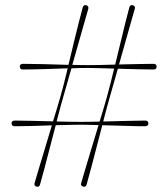

<svg xmlns="http://www.w3.org/2000/svg" viewBox="-20 -724 654 746"><path d="M316.5 -7Q313 4 303 1Q292 -2 295.5 -13Q302.5 -37 313.5 -74Q324.5 -111 337.5 -154Q350.5 -197 363 -238Q341.5 -238.5 322.8 -239Q304 -239.5 290.5 -239.5Q274 -239.5 249.2 -238.8Q224.5 -238 196.5 -237.5Q186 -197.5 175 -155Q164 -112.5 153.8 -73.8Q143.5 -35 135.5 -7Q132.5 4 121.5 1Q111.5 -2 114.5 -13Q121.5 -37 132.5 -74Q143.5 -111 156.5 -153.5Q169.5 -196 181.5 -237Q142.5 -235.5 103.8 -234.5Q65 -233.5 37.5 -233.5Q25 -233.5 25 -244.5Q25 -255.5 37.5 -255.5Q62.5 -255.5 103.5 -254.5Q144.5 -253.5 186 -252.5Q195 -281.5 202.5 -306.5Q210 -331.5 215 -349.5Q220.5 -368.5 227.8 -397Q235 -425.5 243 -458.5Q198.5 -457 150.8 -455.5Q103 -454 69.5 -454Q57 -454 57 -465Q57 -476 69.5 -476Q99 -476 149 -474.8Q199 -473.5 246 -472Q256 -513.5 266.2 -556.2Q276.5 -599 285.8 -635.5Q295 -672 301.5 -695.5Q305 -706.5 315.5 -703.5Q325.5 -700.5 323 -689.5Q311.5 -650 294.5 -589.8Q277.5 -529.5 261 -472Q279.5 -471.5 295.2 -471.2Q311 -471 323 -471Q341.5 -471 369 -471.5Q396.5 -472 427.5 -473Q437.5 -514 447.8 -556.5Q458 -599 467 -635.5Q476 -672 482.5 -695Q486 -706.5 496.5 -703.5Q507 -700.5 503.5 -689Q492.5 -650 475.5 -590.5Q458.5 -531 442.5 -473.5Q481 -474.5 517.2 -475.2Q553.5 -476 576.5 -476Q588.5 -476 588.5 -465Q588.5 -454 576.5 -454Q549.5 -454 512.5 -455Q475.5 -456 438 -457Q428.5 -423.5 420.2 -394.5Q412 -365.5 406.5 -346.5Q401.5 -329.5 395 -305.2Q388.5 -281 381 -252Q426 -253 471.5 -254.2Q517 -255.5 544 -255.5Q556.5 -255.5 556.5 -244.5Q556.5 -233.5 544 -233.5Q512 -233.5 466.2 -235Q420.5 -236.5 377.5 -237.5Q367 -197.5 356 -155Q345 -112.5 334.8 -73.8Q324.5 -35 316.5 -7ZM225.5 -346.5Q220.5 -329.5 214 -305.2Q207.5 -281 200 -252Q227 -251.5 250.5 -251Q274 -250.5 290.5 -250.5Q305 -250.5 324.8 -250.8Q344.5 -251 367 -251.5Q376 -281 383.5 -306.2Q391 -331.5 396 -349.5Q401.5 -368.5 408.5 -396.8Q415.5 -425 423.5 -457.5Q393.5 -458.5 367 -459.2Q340.5 -460 323 -460Q310.5 -460 293.8 -459.8Q277 -459.5 257.5 -458.5Q248 -424.5 239.5 -395.2Q231 -366 225.5 -346.5Z"/></svg>

Font: Fraunces 144pt S000 Black
Style: Regular
Weight: 900
Version: Version 1.000; ttfautohint (v1.8.3)